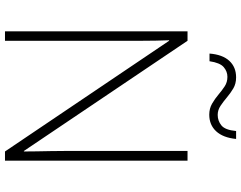

<svg xmlns="http://www.w3.org/2000/svg" viewBox="-116 -828 944 751"><g transform="rotate(90 355.5 -452.0)"><path d="M608 0H572L139 -642H137Q138 -615 138.5 -588.5Q139 -562 139 -536Q139 -510 139 -481V0H102V-714H139L570 -74H572Q572 -97 571.5 -124Q571 -151 570.5 -178.5Q570 -206 570 -231V-714H608ZM189 -800Q193 -851 217.5 -877.5Q242 -904 282 -904Q307 -904 325.5 -893Q344 -882 360.5 -868Q377 -854 393.5 -843Q410 -832 429 -832Q452 -832 470 -846.5Q488 -861 492 -904H523Q518 -853 493 -826Q468 -799 428 -799Q404 -799 385 -810Q366 -821 349.5 -835Q333 -849 317 -859.5Q301 -870 280 -870Q259 -870 242 -855.5Q225 -841 219 -800Z"/></g></svg>

Font: Noto Sans Cham ExtraLight
Style: Regular
Weight: 250
Version: Version 2.002